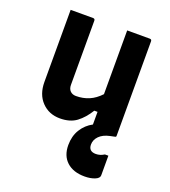

<svg xmlns="http://www.w3.org/2000/svg" viewBox="-143 -642 885 999"><g transform="rotate(20 300.0 -143.0)"><path d="M200 -538Q211 -538 211 -527V-172Q211 -150 223 -138Q235 -126 255 -126Q294 -126 327 -140Q360 -154 389 -185V-538H514Q525 -538 525 -527V0H522L524 2Q520 3 513.5 4.5Q507 6 492 9Q455 17 435 37.5Q415 58 415 84Q415 122 455 122Q479 122 501 108H520V217Q520 233 496 242.5Q472 252 440 252Q377 252 341 219Q305 186 305 127Q305 77 328 40Q351 3 389 -17V-87H371Q343 -41 307.5 -14.5Q272 12 216 12Q155 12 115.5 -29Q76 -70 76 -139V-538Z"/></g></svg>

Font: Recursive Mn Lnr St
Style: Bold
Weight: 700
Monospace: yes
Version: Version 1.079;hotconv 1.0.112;makeotfexe 2.5.65598; ttfautoh